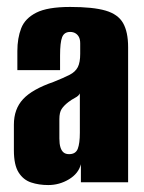

<svg xmlns="http://www.w3.org/2000/svg" viewBox="-20 -525 414 553"><path d="M119 8Q92 8 69.5 0.5Q47 -7 33.5 -28.5Q20 -50 20 -92V-166Q20 -211 46.5 -239.5Q73 -268 134 -289Q164 -301 180.5 -309.5Q197 -318 204 -331.5Q211 -345 211 -370V-400Q211 -411 207.5 -418Q204 -425 197.5 -429Q191 -433 182 -433Q165 -433 159 -418Q153 -403 153 -365V-323H30V-378Q30 -415 41 -443.5Q52 -472 84.5 -488.5Q117 -505 182 -505Q248 -505 284 -494.5Q320 -484 334.5 -458.5Q349 -433 349 -389V0H213V-52Q206 -25 178.5 -8.5Q151 8 119 8ZM179 -81Q198 -81 204 -96.5Q210 -112 210 -143V-256Q207 -249 196.5 -243.5Q186 -238 177 -231Q164 -221 157.5 -211Q151 -201 151 -182V-126Q151 -111 154 -101Q157 -91 163 -86Q169 -81 179 -81Z"/></svg>

Font: Alumni Sans ExtraBold
Style: Regular
Weight: 800
Designer: Robert E. Leuschke
Foundry: Robert E. Leuschke
Version: Version 1.018